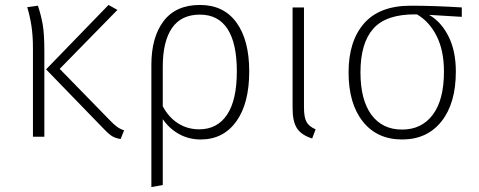

<svg xmlns="http://www.w3.org/2000/svg" viewBox="-20 -552 1933 775"><path d="M221 -274 422 -68Q439 -50 452 -40.5Q465 -31 481 -26L467 9Q444 6 428.5 -5Q413 -16 389 -42L166 -272L418 -532L454 -512ZM159 -346V0H113V-355Q113 -408 107 -447Q101 -486 90 -523L133 -529Q146 -490 152.5 -452.5Q159 -415 159 -346Z M986 -264Q986 -134 933.5 -61.5Q881 11 790 11Q742 11 702.5 -11Q663 -33 637 -71V195L591 203V-290Q591 -402 640.5 -467Q690 -532 787 -532Q883 -532 934.5 -461Q986 -390 986 -264ZM936 -264Q936 -377 898.5 -435Q861 -493 787 -493Q711 -493 674 -438.5Q637 -384 637 -283V-123Q661 -78 699 -54Q737 -30 784 -30Q857 -30 896.5 -89Q936 -148 936 -264Z M1207 -118Q1207 -78 1217.5 -59.5Q1228 -41 1254 -30L1240 7Q1196 -7 1178.5 -34.5Q1161 -62 1161 -115V-522H1207Z M1844 -484 1712 -492Q1761 -464 1790.5 -405Q1820 -346 1820 -263Q1820 -135 1762 -62Q1704 11 1603 11Q1502 11 1444.5 -61.5Q1387 -134 1387 -260Q1387 -386 1449.5 -457.5Q1512 -529 1638 -529Q1732 -529 1844 -522ZM1663 -494H1658Q1539 -495 1487 -436.5Q1435 -378 1435 -260Q1435 -149 1479 -89Q1523 -29 1603 -29Q1682 -29 1727 -89Q1772 -149 1772 -263Q1772 -348 1742.5 -406.5Q1713 -465 1663 -494Z"/></svg>

Font: FiraGO ExtraLight
Style: Regular
Weight: 200
Designer: bBox Type
Foundry: bBox Type GmbH
Version: Version 1.001